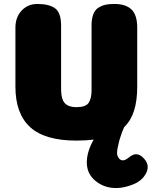

<svg xmlns="http://www.w3.org/2000/svg" viewBox="-20 -705 777 971"><path d="M674 -565V-267Q674 -196 658 -145.5Q642 -95 608 -62Q605 -55 601.5 -47Q598 -39 595.5 -31.5Q593 -24 590.5 -16.5Q588 -9 585.5 -1.5Q583 6 581.5 13.5Q580 21 578.5 27.5Q577 34 575.5 40Q574 46 573.5 51Q573 56 572.5 60.5Q572 65 572 68Q572 83 580.5 94.5Q589 106 601 106Q614 106 633 90.5Q652 75 668 75Q688 75 707.5 96Q727 117 727 139Q727 158 716 176Q696 211 651 228.5Q606 246 567 246Q507 246 463 210Q419 174 419 116Q419 89 428 59.5Q437 30 454 1Q415 6 366 6Q207 6 132.5 -62Q58 -130 58 -267V-565Q58 -618 89.5 -651.5Q121 -685 169 -685Q228 -685 258.5 -663Q289 -641 289 -574V-248Q290 -201 309 -182Q328 -163 366 -163Q413 -163 428 -184.5Q443 -206 443 -248V-575Q443 -609 451.5 -632Q460 -655 477.5 -666Q495 -677 513.5 -681Q532 -685 558 -685Q616 -685 645 -657Q674 -629 674 -565Z"/></svg>

Font: Coiny
Style: Regular
Weight: 400
Version: Version 001.001